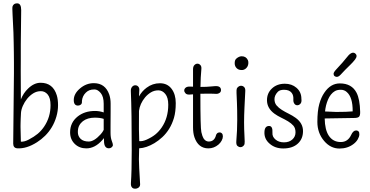

<svg xmlns="http://www.w3.org/2000/svg" viewBox="-20 -878 2216 1150"><path d="M59.1 -18.1 63.5 -440.4V-503.9Q63.5 -534.7 63 -564Q62.5 -593.3 62 -622.6Q61.5 -651.9 60.5 -683.1Q57.6 -751 55.2 -792.2Q52.7 -833.5 55.4 -840.3Q58.1 -847.2 62.5 -851.1Q69.3 -857.9 83 -857.9Q106.9 -857.9 106.9 -817.4L104.5 -612.8V-514.6Q104.5 -484.9 104.2 -451.7Q104 -418.5 104.5 -385.3Q105 -315.9 105 -282.7Q120.1 -320.8 148.4 -347.7Q184.1 -382.3 223.1 -382.3Q297.4 -382.3 320.3 -306.6Q327.6 -282.2 327.6 -247.8Q327.6 -213.4 317.6 -179.2Q307.6 -145 290.5 -116.5Q273.4 -87.9 250.5 -65.2Q227.5 -42.5 202.1 -26.4Q138.7 14.2 83 10.3Q59.1 8.3 59.1 -18.1ZM103 -127V-115.7Q103 -103.5 105 -29.3Q127 -28.3 152.3 -42Q184.1 -58.6 205.3 -76.2Q226.6 -93.8 243.7 -118.7Q282.7 -175.8 282.7 -248Q282.7 -291 266.1 -311.5Q249.5 -332 224.9 -332Q200.2 -332 179.4 -319.1Q158.7 -306.2 142.8 -286.6Q127 -267.1 116.9 -244.1Q106.9 -221.2 105.7 -201.4Q104.5 -181.6 104 -167.2Q103.5 -152.8 103.3 -143.1Q103 -133.3 103 -127Z M601.1 -100.1Q600.6 -127 601.1 -166Q580.1 -173.3 547.9 -173.3Q504.4 -173.3 476.6 -152.3Q462.9 -141.6 454.6 -126.2Q446.3 -110.8 446.3 -86.7Q446.3 -62.5 462.9 -46.4Q479.5 -30.3 511.7 -30.3Q543.9 -30.3 583.5 -74.2Q594.7 -86.4 601.1 -100.1ZM632.3 10.3Q603 10.3 603 -34.2Q603 -37.1 602.5 -50.8Q598.1 -45.4 592.8 -39.1Q548.8 10.7 497.1 10.7Q455.6 10.7 428.2 -15.6Q399.9 -43 399.9 -85.4Q399.9 -144.5 445.8 -180.7Q466.3 -196.8 491.9 -205.1Q517.6 -213.4 549.3 -213.4Q575.7 -213.4 601.1 -204.6V-256.3Q601.1 -299.3 583.3 -320.8Q565.4 -342.3 546.4 -342.3Q527.3 -342.3 515.4 -337.4Q503.4 -332.5 494.1 -323.2Q473.6 -303.2 470.7 -273.4Q472.2 -257.8 464.4 -251.7Q456.5 -245.6 447.3 -245.6Q420.9 -245.6 421.9 -280.8Q422.9 -317.4 459 -348.1Q496.1 -379.9 542 -379.9Q610.4 -379.9 634.3 -312Q642.6 -287.6 642.6 -258.3V-208L642.1 -126V-82.5Q642.1 -53.2 649.2 -35.2Q656.2 -17.1 656.2 -9.5Q656.2 -2 648.9 4.2Q641.6 10.3 632.3 10.3Z M813.5 10.3Q812 43.5 812 76.2Q812 108.9 819.3 226.1Q819.3 244.6 799.3 251Q793.9 252.4 788.8 252.4Q783.7 252.4 779.1 250.7Q774.4 249 771 245.1Q762.7 236.8 764.2 217.3Q769 151.4 769 22Q769 -208 763.7 -331.5Q762.7 -347.7 770.8 -357.4Q778.8 -367.2 790 -367.2Q801.3 -367.2 808.3 -359.1Q815.4 -351.1 814.5 -337.9Q813 -316.4 812.5 -300.3Q829.6 -331.5 857.9 -352.5Q893.6 -379.4 938 -379.4Q982.4 -379.4 1007.6 -346.2Q1032.7 -313 1032.7 -260.7Q1032.7 -208.5 1022 -172.1Q1011.2 -135.7 993.4 -106.9Q975.6 -78.1 952.4 -56.6Q929.2 -35.2 904.8 -20.5Q856.4 8.3 813.5 10.3ZM812.5 -213.9Q811 -85.4 814 -32.7Q833 -30.3 857.9 -41.5Q889.6 -55.7 910.6 -72.8Q931.6 -89.8 948.7 -114.7Q987.8 -171.9 987.8 -251Q987.8 -293.5 970.2 -315.2Q952.6 -336.9 928.5 -336.9Q904.3 -336.9 884.3 -325Q864.3 -313 849.1 -294.9Q817.9 -256.8 812.5 -213.9Z M1136.2 -462.9Q1136.2 -480 1144.5 -488.3Q1152.8 -496.6 1162.6 -496.6Q1172.4 -496.6 1180.2 -488.3Q1188 -480 1186 -462.9Q1181.6 -417.5 1180.7 -357.4Q1220.7 -357.4 1241.2 -359.9Q1261.7 -362.3 1270.5 -362.3Q1303.7 -363.3 1303.7 -337.9Q1303.7 -323.2 1286.6 -317.4Q1280.8 -315.4 1272.9 -315.9Q1265.1 -316.4 1256.1 -316.7Q1247.1 -316.9 1238.3 -316.9Q1223.1 -316.9 1209.2 -316.9Q1195.3 -316.9 1184.6 -316.4Q1182.6 -316.4 1180.2 -316.4Q1180.2 -315.4 1180.2 -314.9Q1180.2 -112.8 1186 -86.9Q1191.9 -61 1198.7 -49.8Q1210.9 -30.3 1230 -30.3Q1260.7 -30.3 1271.5 -60.5Q1275.9 -85 1296.4 -85Q1303.7 -85 1309.3 -78.9Q1314.9 -72.8 1314.9 -61Q1314.9 -49.3 1307.6 -35.6Q1300.3 -22 1288.1 -11.7Q1261.2 10.7 1228 10.7Q1167.5 10.7 1144.5 -56.2Q1136.2 -80.6 1136.2 -116.2V-313Q1126 -312.5 1113.8 -311.5Q1098.6 -311 1091.1 -319.1Q1083.5 -327.1 1083.5 -336.2Q1083.5 -345.2 1091.3 -352.3Q1099.1 -359.4 1114.7 -359.4L1136.2 -358.9Z M1464.8 -517.6Q1468.3 -509.8 1467.5 -498.8Q1466.8 -487.8 1462.4 -480Q1458 -472.2 1452.1 -467.3Q1440.9 -458.5 1429.2 -458.5Q1417.5 -458.5 1410.6 -461.2Q1403.8 -463.9 1398.4 -468.8Q1385.7 -480.5 1385.7 -499.5Q1385.7 -518.6 1395.5 -526.9Q1411.6 -541 1427.7 -541Q1454.1 -541 1464.8 -517.6ZM1438.5 -4.9Q1430.2 3.4 1420.4 3.4Q1410.6 3.4 1402.1 -3.9Q1393.6 -11.2 1395.5 -33.7Q1400.9 -95.7 1400.9 -159.2Q1400.9 -222.7 1399.2 -262Q1397.5 -301.3 1396.7 -321.3Q1396 -341.3 1398.4 -347.2Q1400.9 -353 1405.3 -356.4Q1413.6 -364.3 1423.8 -364.3Q1434.1 -364.3 1441.9 -356.9Q1449.7 -349.6 1449.2 -334Q1446.8 -283.2 1444.3 -233.9Q1441.9 -184.6 1441.9 -145Q1441.9 -105.5 1444.3 -63.2Q1446.8 -21 1444.6 -14.9Q1442.4 -8.8 1438.5 -4.9Z M1591.8 -123.5Q1614.3 -123.5 1611.8 -83Q1609.9 -59.1 1630.4 -42Q1649.9 -25.4 1680.9 -25.4Q1711.9 -25.4 1731 -42.5Q1750 -59.6 1750 -85.2Q1750 -110.8 1737.3 -125.2Q1724.6 -139.6 1705.6 -151.1Q1686.5 -162.6 1664.6 -173.1Q1642.6 -183.6 1623.5 -197.3Q1579.1 -230 1579.1 -277.8Q1579.1 -319.3 1607.4 -346.7Q1637.7 -376.5 1686 -376.5Q1727.5 -376.5 1755.4 -352.5Q1785.2 -327.1 1785.2 -286.6Q1788.1 -266.6 1779.8 -257.1Q1771.5 -247.6 1760.5 -247.6Q1749.5 -247.6 1742.9 -257.3Q1736.3 -267.1 1737.1 -280.3Q1737.8 -293.5 1735.6 -303.5Q1733.4 -313.5 1727.1 -321.8Q1712.9 -340.3 1681.2 -340.3Q1655.8 -340.3 1644 -328.1Q1624 -307.1 1624 -284.2Q1624 -261.2 1636.7 -246.3Q1649.4 -231.4 1668.5 -219.5Q1687.5 -207.5 1709.5 -196.8Q1731.4 -186 1750.5 -172.4Q1794.9 -140.6 1794.9 -92.8Q1794.9 -46.9 1764.6 -18.6Q1732.9 11.2 1676.3 11.2Q1627.4 11.2 1594.7 -17.6Q1561 -46.4 1564 -89.8Q1565.9 -123.5 1591.8 -123.5Z M2092.3 -210.9Q2093.3 -295.9 2056.6 -327.1Q2042 -340.3 2021 -340.3Q2000 -340.3 1986.3 -332.5Q1972.7 -324.7 1962.2 -311.5Q1951.7 -298.3 1944.6 -281.5Q1937.5 -264.6 1933.1 -247.1Q1928.7 -228.5 1926.8 -210.4L1993.7 -207.5Q2059.1 -207.5 2092.3 -210.9ZM1924.8 -168.5Q1925.8 -101.1 1949.2 -65.4Q1974.6 -27.3 2021 -27.3Q2063.5 -27.3 2083 -69.3Q2095.2 -96.7 2113.3 -96.7Q2121.6 -96.7 2127.2 -91.3Q2132.8 -85.9 2132.3 -72.5Q2131.8 -59.1 2122.8 -43.5Q2113.8 -27.8 2097.7 -15.6Q2062.5 11.7 2013.2 11.7Q1960 11.7 1921.4 -33.7Q1880.9 -81.5 1880.9 -147.5Q1880.9 -213.4 1892.3 -254.6Q1903.8 -295.9 1922.9 -323.2Q1960 -378.4 2015.6 -378.4Q2086.9 -378.4 2115.7 -322.3Q2135.7 -283.2 2137.2 -207.5Q2137.7 -186 2130.4 -178.7Q2123 -171.4 2100.6 -171.4ZM1992.7 -460.9Q2037.6 -508.8 2054.2 -530.8Q2084.5 -571.8 2105 -559.6Q2125.5 -545.9 2106.4 -521Q2092.8 -503.9 2077.6 -489.3Q2042.5 -455.1 2031.2 -442.4Q2020 -429.7 2012.5 -423.6Q2004.9 -417.5 1997.6 -417.5Q1990.2 -417.5 1984.1 -422.1Q1978 -426.8 1978 -435.8Q1978 -444.8 1992.7 -460.9Z"/></svg>

Font: Pompiere
Style: Regular
Weight: 400
Designer: Karolina Lach
Foundry: Sorkin Type Co.
Version: Version 1.002